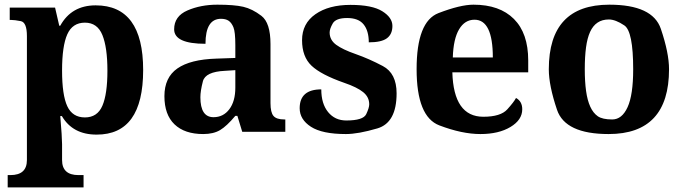

<svg xmlns="http://www.w3.org/2000/svg" viewBox="-20 -569 2956 829"><path d="M248 -264.6Q248 -158.7 270.5 -110.4Q293 -62 346.7 -62Q400.4 -62 422.1 -112.5Q443.8 -163.1 443.8 -263.7Q443.8 -364.3 422.1 -417.7Q400.4 -471.2 346.7 -471.2Q293 -471.2 270.5 -420.7Q248 -370.1 248 -264.6ZM248 122.1Q248 187 318.8 187H340.8V240.2H13.2V187H24.9Q96.2 187 96.2 122.1V-413.1Q96.2 -472.7 69.6 -477.8Q43 -482.9 28.8 -482.9H22V-536.1H217.8L235.8 -458H240.2Q288.6 -545.9 393.1 -545.9Q598.1 -545.9 598.1 -266.6Q598.1 12.7 397 12.2Q293.9 12.2 247.1 -67.9H240.2Q248 23.9 248 53.2Z M867.2 -379.9Q731.9 -379.9 731.9 -442.4Q731.9 -499 789.3 -523.9Q846.7 -548.8 918.5 -548.8Q990.7 -548.8 1030 -539.8Q1069.3 -530.8 1108.6 -500.7Q1147.9 -470.7 1147.9 -378.9V-124Q1147.9 -83.5 1160.9 -68.4Q1173.8 -53.2 1208 -53.2H1211.9V0H1025.9L1004.9 -68.8H996.1Q959 -24.4 930.2 -7.3Q901.4 9.8 857.4 9.8Q777.3 9.8 733.6 -32Q689.9 -73.7 689.9 -153.8Q689.9 -234.4 745.8 -273.4Q801.8 -312.5 914.1 -315.9L996.1 -318.8V-374Q996.1 -431.6 987.8 -451.4Q979.5 -471.2 967 -479.5Q954.6 -487.8 934.1 -487.8Q867.2 -487.8 867.2 -379.9ZM845.2 -148.9Q845.2 -63 901.9 -63Q944.3 -63 970.2 -97.4Q996.1 -131.8 996.1 -190.9V-266.1L951.2 -263.2Q866.7 -259.3 856 -217.8Q845.2 -176.3 845.2 -148.9Z M1473.6 9.8Q1371.1 9.8 1322.5 -21.7Q1273.9 -53.2 1273.9 -101.6Q1273.9 -183.1 1367.2 -183.1Q1367.2 -121.1 1396.7 -85Q1426.3 -48.8 1475.1 -48.8Q1548.3 -48.8 1561.3 -76.2Q1574.2 -103.5 1574.2 -118.7Q1574.2 -149.9 1548.1 -171.1Q1522 -192.4 1466.3 -211.4Q1365.7 -246.6 1325 -285.4Q1284.2 -324.2 1284.2 -395.5Q1284.2 -467.3 1341.8 -507.6Q1399.4 -547.9 1493.2 -547.9Q1586.9 -547.9 1630.6 -520.5Q1674.3 -493.2 1674.3 -457Q1674.3 -421.4 1650.6 -403.8Q1627 -386.2 1572.3 -386.2Q1572.3 -436 1550 -463.6Q1527.8 -491.2 1479 -491.2Q1430.2 -491.2 1416.7 -467.8Q1403.3 -444.3 1403.3 -428.7Q1403.3 -396.5 1431.4 -375.7Q1459.5 -355 1516.1 -335.4Q1573.2 -315.4 1632.8 -283.9Q1692.4 -252.4 1692.4 -166Q1692.4 -39.1 1609.4 -14.6Q1526.4 9.8 1473.6 9.8Z M2234.9 -97.2Q2234.9 -51.3 2184.1 -20.8Q2133.3 9.8 2054.2 9.8Q1975.1 9.8 1877 -27.6Q1778.8 -64.9 1778.8 -270.5Q1778.8 -476.1 1873.3 -512.5Q1967.8 -548.8 2024.4 -548.8Q2137.2 -548.8 2199 -487.1Q2260.7 -425.3 2260.7 -308.1V-256.8H1933.1Q1938.5 -64.9 2066.9 -64.9Q2141.6 -64.9 2170.4 -96.9Q2199.2 -128.9 2208 -146Q2234.9 -131.3 2234.9 -97.2ZM2107.9 -320.8Q2107.9 -483.9 2028.8 -483.9Q1986.8 -483.9 1962.2 -442.4Q1937.5 -400.9 1935.1 -320.8Z M2713.9 -270Q2713.9 -433.6 2675.8 -459.2Q2637.7 -484.9 2608.9 -484.9Q2580.1 -484.9 2560.1 -471.4Q2540 -458 2527.8 -431.2Q2515.6 -404.3 2510.3 -364.3Q2504.9 -324.2 2504.9 -270.5Q2504.9 -216.8 2510.5 -176.3Q2516.1 -135.7 2528.6 -108.4Q2541 -81.1 2561 -67.1Q2581.1 -53.2 2623.3 -53.2Q2665.5 -53.2 2689.7 -106.2Q2713.9 -159.2 2713.9 -270ZM2349.6 -270Q2349.6 -548.8 2610.8 -548.8Q2797.9 -548.8 2833.3 -444.6Q2868.7 -340.3 2868.7 -270Q2868.7 9.8 2607.9 9.8Q2420.4 9.8 2385 -95Q2349.6 -199.7 2349.6 -270Z"/></svg>

Font: DroidSerif-Bold
Style: Bold
Weight: 700
Foundry: Ascender Corporation
Version: Version 1.00 build 112